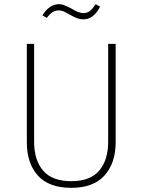

<svg xmlns="http://www.w3.org/2000/svg" viewBox="-20 -893 684 923"><path d="M536 -209Q536 -109 482.5 -49.5Q429 10 323 10Q215 10 162 -49Q109 -108 109 -209V-682H144V-212Q144 -123 187.5 -72.5Q231 -22 323 -22Q414 -22 457 -73Q500 -124 500 -212V-682H536ZM311 -825Q308 -826 298 -832Q288 -838 279.5 -840.5Q271 -843 264 -843Q247 -843 233.5 -835Q220 -827 205 -807L184 -819Q217 -873 264 -873Q276 -873 287.5 -868.5Q299 -864 309.5 -859Q320 -854 323 -852Q341 -841 355 -835.5Q369 -830 382 -830Q398 -830 411 -839.5Q424 -849 440 -873L461 -861Q430 -800 382 -800Q364 -800 348 -806.5Q332 -813 311 -825Z"/></svg>

Font: FiraGO UltraLight
Style: Regular
Weight: 200
Designer: bBox Type
Foundry: bBox Type GmbH
Version: Version 1.001